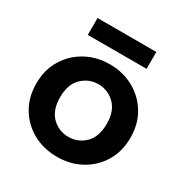

<svg xmlns="http://www.w3.org/2000/svg" viewBox="-160 -798 896 936"><g transform="rotate(30 288.0 -330.5)"><path d="M288 12Q213 12 153 -21Q93 -54 58 -112.5Q23 -171 23 -248Q23 -325 58.5 -383.5Q94 -442 154 -475Q214 -508 288 -508Q362 -508 422 -475Q482 -442 517.5 -383.5Q553 -325 553 -248Q553 -171 518 -112.5Q483 -54 423 -21Q363 12 288 12ZM288 -100Q342 -100 380.5 -137.5Q419 -175 419 -248Q419 -321 380 -358.5Q341 -396 288 -396Q235 -396 196 -358.5Q157 -321 157 -248Q157 -175 195.5 -137.5Q234 -100 288 -100ZM122 -578V-673H453V-578Z"/></g></svg>

Font: HostGroteskBold
Style: Bold
Weight: 700
Designer: Doukan Karapınar based on Poppins by Indian Type Foundry, Jonny Pinhorn
Foundry: Element Type
Version: Version 1.001; ttfautohint (v1.8.4.7-5d5b)